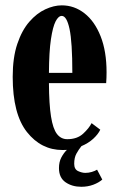

<svg xmlns="http://www.w3.org/2000/svg" viewBox="-20 -551 446 718"><path d="M214 10Q134 10 80.8 -57.2Q27.5 -124.5 27.5 -263.5Q27.5 -336 44.8 -387Q62 -438 89.8 -469.8Q117.5 -501.5 149.5 -516.2Q181.5 -531 211 -531Q258 -531 296 -501.2Q334 -471.5 356.2 -415.5Q378.5 -359.5 378.5 -280.5Q378.5 -260 377 -240H163Q163.5 -160.5 170.8 -115Q178 -69.5 193 -50Q208 -30.5 231.5 -30.5Q268.5 -30.5 290.8 -51Q313 -71.5 322.5 -90.5L355 -66Q347 -49 328.8 -32.2Q310.5 -15.5 284.5 -4.5Q274 8.5 265.8 23.5Q257.5 38.5 257.5 61.5Q257.5 82 272 88.8Q286.5 95.5 299 95.5Q311.5 95.5 323.2 92Q335 88.5 343 83.5L362.5 120.5Q349.5 132 328.8 139.8Q308 147.5 284 147.5Q249.5 147.5 225 130.5Q200.5 113.5 200.5 77.5Q200.5 55 209.2 38.2Q218 21.5 230 9.5Q222 10 214 10ZM211 -491.5Q198.5 -491.5 188 -471.2Q177.5 -451 170.5 -404.5Q163.5 -358 163 -278.5H250.5Q250.5 -394 240 -442.8Q229.5 -491.5 211 -491.5Z"/></svg>

Font: Imbue 10pt ExtraBold
Style: Regular
Weight: 800
Designer: Tyler Finck
Foundry: Etcetera Type Company
Version: Version 1.102; ttfautohint (v1.8.3)